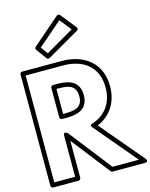

<svg xmlns="http://www.w3.org/2000/svg" viewBox="-235 -1894 1607 2061"><g transform="rotate(-15 568.5 -864.0)"><path d="M349.8 -1460.2 617.7 -1692.1 720.4 -1563.1 406.9 -1381.9ZM299.6 -1482.9C290.1 -1474.7 288.2 -1459.7 295.8 -1449.3L379.8 -1334.3C386.7 -1324.9 401.2 -1320.8 412.5 -1327.4L770.5 -1534.4C790.6 -1546 783.6 -1563.9 777.6 -1571.6L640.6 -1743.6C630.9 -1755.7 614.6 -1755.5 604.6 -1746.9ZM115 -1213H532C752.4 -1213 911 -1097.3 911 -868C911 -691.1 816.5 -574.7 674.5 -529.8C674.5 -529.8 635.6 -522.2 662.9 -489.9L1055.2 -25H762.2L391.7 -499.4C391.7 -499.4 347 -530.4 347 -484V-25H115ZM90 -1263C79.3 -1263 65 -1253.1 65 -1238V0C65 10.7 74.9 25 90 25H372C382.7 25 397 15.1 397 0V-411.4L730.3 15.4C734.1 20.3 742 25 750 25H1109C1158.8 25 1128.1 -16.1 1128.1 -16.1L724.2 -494.7C866.4 -553.5 961 -685.1 961 -868C961 -1128.7 771.6 -1263 532 -1263ZM372 -660H405C508.1 -660 664 -669.2 664 -849C664 -1028.7 508 -1038 405 -1038H372C356.9 -1038 347 -1023.7 347 -1013V-685C347 -669.9 361.3 -660 372 -660ZM397 -710V-988H405C514 -988 614 -981.3 614 -849C614 -716.8 513.9 -710 405 -710Z"/></g></svg>

Font: Poland Can Into
Style: BigWritingsOLn
Weight: 700
Foundry: Cannot Into Space Fonts
Version: Version 0.92